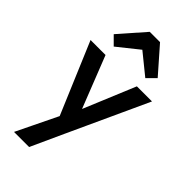

<svg xmlns="http://www.w3.org/2000/svg" viewBox="-289 -824 1096 1096"><g transform="rotate(45 259.0 -276.0)"><path d="M216 5 11 -480H132L272 -124H237L385 -480H507L284 5ZM73 200 222 -107 284 5 195 200ZM131 -547 81 -597 217 -752H300L436 -597L386 -547L222 -680L296 -679Z"/></g></svg>

Font: Outfit Thin Medium
Style: Regular
Weight: 500
Version: Version 1.100;gftools[0.9.27]